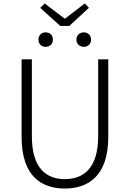

<svg xmlns="http://www.w3.org/2000/svg" viewBox="-20 -1070 745 1103"><path d="M352 13C483 13 602 -55 602 -284V-729H544V-288C544 -98 455 -41 352 -41C251 -41 163 -98 163 -288V-729H104V-284C104 -55 221 13 352 13ZM326 -921H378L491 -1025L467 -1050L355 -964H350L237 -1050L211 -1025ZM242 -801C267 -801 284 -817 284 -842C284 -868 267 -884 242 -884C218 -884 201 -868 201 -842C201 -817 218 -801 242 -801ZM461 -801C485 -801 503 -817 503 -842C503 -868 485 -884 461 -884C438 -884 419 -868 419 -842C419 -817 438 -801 461 -801Z"/></svg>

Font: Noto Sans HK Light
Style: Regular
Weight: 300
Designer: Ryoko NISHIZUKA 西塚涼子 (kana, bopomofo & ideographs); Paul D. Hunt (Latin, Greek & Cyrillic); Sandoll Communications 산돌커뮤니
Foundry: Adobe
Version: Version 2.004;hotconv 1.0.118;makeotfexe 2.5.65603